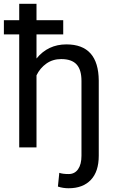

<svg xmlns="http://www.w3.org/2000/svg" viewBox="-32 -770 602 1003"><path d="M298.3 -590.3H158.7V-464.4Q218.8 -538.1 314.9 -538.1Q482.4 -538.1 483.9 -349.1V43.5Q483.9 126.5 442.4 169.9Q400.9 213.4 326.7 213.4Q296.9 213.4 270.5 204.6L277.8 132.8Q294.9 139.2 326.7 139.2Q358.4 139.2 376 113.8Q393.6 88.4 393.6 43.5V-347.2Q393.6 -405.8 367.9 -433.6Q342.3 -461.4 287.6 -461.4Q243.7 -461.4 210.4 -438Q177.2 -414.6 158.7 -376.5V0H68.4V-590.3H-11.7V-664.6H68.4V-750H158.7V-664.6H298.3Z"/></svg>

Font: APIMedia Roboto
Style: Regular
Weight: 400
Designer: Google
Version: Version 2.137; 2017